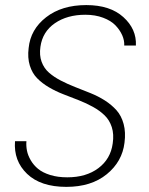

<svg xmlns="http://www.w3.org/2000/svg" viewBox="-20 -729 587 756"><path d="M470.2 -167Q461.4 -92.8 400.4 -43Q339.4 6.8 241.2 6.8Q140.1 6.8 86.7 -44.4Q33.2 -95.7 39.1 -172.9H84Q82.5 -154.3 86.2 -135.7Q89.8 -117.2 101.1 -97.9Q112.3 -78.6 130.1 -64Q147.9 -49.3 177.5 -40Q207 -30.8 245.1 -30.8Q319.3 -30.8 367.4 -66.9Q415.5 -103 423.8 -164.1Q429.2 -200.2 420.2 -228.3Q411.1 -256.3 391.8 -274.9Q372.6 -293.5 346.2 -308.1Q319.8 -322.8 289.8 -334.5Q259.8 -346.2 229.5 -357.9Q199.2 -369.6 172.6 -385.3Q146 -400.9 126.5 -420.7Q106.9 -440.4 97.4 -470.9Q87.9 -501.5 92.8 -540Q100.1 -613.3 161.6 -661.1Q223.1 -709 319.8 -709Q413.6 -709 465.8 -661.6Q518.1 -614.3 515.1 -549.8H469.2Q470.2 -569.8 461.2 -590.3Q452.1 -610.8 434.6 -629.2Q417 -647.5 386 -659.2Q355 -670.9 315.9 -670.9Q244.6 -670.9 196 -637.5Q147.5 -604 139.2 -544.9Q134.3 -511.7 143.8 -485.8Q153.3 -460 172.9 -442.9Q192.4 -425.8 219.2 -411.9Q246.1 -397.9 276.1 -386.2Q306.2 -374.5 336.4 -362.3Q366.7 -350.1 393.1 -333.3Q419.4 -316.4 438.7 -294.9Q458 -273.4 466.8 -240.7Q475.6 -208 470.2 -167Z"/></svg>

Font: SVN-Poppins ExtraLight
Style: Italic
Weight: 200
Italic angle: -10°
Designer: Ninad Kale (Devanagari), Jonny Pinhorn (Latin)
Foundry: Indian Type Foundry
Version: Version 3.002 2017